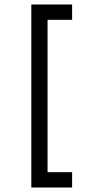

<svg xmlns="http://www.w3.org/2000/svg" viewBox="-20 -716 423 852"><path d="M119 116V-696H300V-628H191V48H300V116Z"/></svg>

Font: Maven Pro VF Beta
Style: Regular
Weight: 400
Designer: Joe Prince
Foundry: Joe Prince
Version: Version 2.002